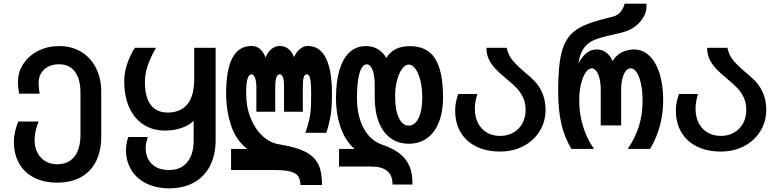

<svg xmlns="http://www.w3.org/2000/svg" viewBox="-20 -810 4240 1044"><path d="M55.5 -40Q55.5 -65.5 61.2 -91.8Q67 -118 79 -149H190Q180 -126.5 174 -99Q168 -71.5 168 -49Q168 -11.5 182.8 18.5Q197.5 48.5 225.2 65.8Q253 83 290.5 83Q352.5 83 385 41Q417.5 -1 417.5 -77V-307.5Q417.5 -379.5 387.5 -420Q357.5 -460.5 301.5 -460.5Q267.5 -460.5 242.2 -447.5Q217 -434.5 203.5 -411.8Q190 -389 190 -360.5Q190 -331 195.5 -300.5H84L82 -313.5Q77.5 -343 77.5 -363.5Q77.5 -418.5 107.2 -463.2Q137 -508 188.2 -533.8Q239.5 -559.5 301.5 -559.5Q369.5 -559.5 421.2 -528.2Q473 -497 501.8 -440.5Q530.5 -384 530.5 -310.5V-69Q530.5 10.5 502.2 67Q474 123.5 420 153.2Q366 183 290.5 183Q219 183 165.8 156Q112.5 129 84 78.5Q55.5 28 55.5 -40Z M665 5Q665 -12.5 668.5 -31.5Q672 -50.5 678 -65H783Q776.5 -41.5 774.2 -29.2Q772 -17 772 -6.5Q772 49.5 806 82Q840 114.5 899.5 114.5Q963 114.5 998 72.2Q1033 30 1033 -46V-152Q1003.5 -126.5 963.8 -113.2Q924 -100 877.5 -100Q811.5 -100 761.2 -132Q711 -164 683.2 -224.8Q655.5 -285.5 655.5 -369Q655.5 -414.5 671 -461Q686.5 -507.5 713 -550H828.5Q798.5 -498.5 783.2 -453.2Q768 -408 768 -362Q768 -281 799.8 -239.5Q831.5 -198 892.5 -198Q961 -198 998.5 -242.8Q1036 -287.5 1036 -380.5V-550H1152.5V-50Q1152.5 32 1122 91.5Q1091.5 151 1034.5 182.5Q977.5 214 899.5 214Q830.5 214 777.2 188.2Q724 162.5 694.5 115Q665 67.5 665 5Z M1470.5 114.5H1236.5V0H1324.5Q1263.5 -46.5 1236.5 -128Q1209.5 -209.5 1209.5 -301Q1209.5 -560 1347 -560Q1374.5 -560 1393.8 -543.8Q1413 -527.5 1424 -497.5Q1436 -526.5 1456 -543.2Q1476 -560 1500.5 -560Q1528 -560 1548.2 -544Q1568.5 -528 1578.5 -499.5Q1591 -527.5 1611 -543.8Q1631 -560 1654.5 -560Q1719 -560 1752 -494Q1785 -428 1785 -301.5Q1785 -229.5 1778.8 -188Q1772.5 -146.5 1754.5 -88H1640.5Q1654.5 -128 1661 -156.8Q1667.5 -185.5 1669.8 -216Q1672 -246.5 1672 -297.5Q1672 -342.5 1669.2 -366Q1666.5 -389.5 1661.2 -397.8Q1656 -406 1647.5 -406Q1636 -406 1631.2 -388.5Q1626.5 -371 1626.5 -335V-202.5H1524.5V-335Q1524.5 -375 1518 -390.5Q1511.5 -406 1500.5 -406Q1489.5 -406 1483 -389.5Q1476.5 -373 1476.5 -335V-202.5H1374V-335Q1374 -370 1366.2 -388Q1358.5 -406 1348 -406Q1335 -406 1326.8 -384.5Q1318.5 -363 1318.5 -301Q1318.5 -229 1342.5 -169Q1366.5 -109 1407 -71.2Q1447.5 -33.5 1496 -25.5Q1560.5 -14.5 1598.8 -1.8Q1637 11 1663 29Q1696.5 51.5 1713.8 90Q1731 128.5 1731 196H1614Q1612.5 165 1601 148Q1589.5 131 1559.2 122.8Q1529 114.5 1470.5 114.5Z M2000 95.5H1823.5V0H1909Q1859.5 -40.5 1833.2 -114.5Q1807 -188.5 1807 -278Q1807 -366.5 1826 -429.8Q1845 -493 1881.2 -526.2Q1917.5 -559.5 1969 -559.5Q2007 -559.5 2035.2 -542.2Q2063.5 -525 2080.5 -495Q2099 -525.5 2130.2 -542.2Q2161.5 -559 2209 -559Q2304 -559 2346.5 -490.2Q2389 -421.5 2389 -281.5Q2389 -203.5 2366.8 -146.5Q2344.5 -89.5 2302.8 -59Q2261 -28.5 2203.5 -28.5Q2145.5 -28.5 2103.8 -58.8Q2062 -89 2039.8 -146Q2017.5 -203 2017.5 -281.5V-346.5Q2017.5 -398 2006 -429Q1994.5 -460 1974 -460Q1948.5 -460 1934.8 -411.8Q1921 -363.5 1921 -278Q1921 -179 1958 -111.5Q1995 -44 2061.5 -22Q2148 7.5 2186.5 59Q2225 110.5 2222.5 193.5H2114Q2115 144.5 2085.8 120Q2056.5 95.5 2000 95.5ZM2276 -281.5Q2276 -331 2266 -371.8Q2256 -412.5 2239 -435.8Q2222 -459 2203 -459Q2184 -459 2166.8 -436.2Q2149.5 -413.5 2139 -373.8Q2128.5 -334 2128.5 -285.5Q2128.5 -211.5 2148.5 -169.2Q2168.5 -127 2203 -127Q2225 -127 2241.5 -145.5Q2258 -164 2267 -198.8Q2276 -233.5 2276 -281.5Z M2455 -209Q2455 -254.5 2472 -299H2575.5Q2562 -255.5 2562 -219.5Q2562 -174.5 2579.2 -140.8Q2596.5 -107 2627.8 -89Q2659 -71 2700 -71Q2739.5 -71 2771 -88.8Q2802.5 -106.5 2820.2 -138.8Q2838 -171 2838 -212Q2838 -250 2824.5 -279.2Q2811 -308.5 2789.5 -331Q2768 -353.5 2732.5 -382.5Q2695.5 -413.5 2673.8 -436.2Q2652 -459 2638.5 -487Q2625 -515 2625 -550H2735.5Q2742 -516.5 2760.5 -490.5Q2779 -464.5 2824 -425.5Q2870.5 -386.5 2887.5 -368.5Q2946.5 -304 2946.5 -213Q2946.5 -149 2914.5 -97Q2882.5 -45 2826.2 -15.5Q2770 14 2700 14Q2625 14 2569.8 -13.2Q2514.5 -40.5 2484.8 -90.8Q2455 -141 2455 -209Z M3015 -317.5Q3015 -455.5 3034.8 -528.8Q3054.5 -602 3102.5 -639.8Q3150.5 -677.5 3246.5 -702.5L3314 -720Q3340.5 -727.5 3355 -745.8Q3369.5 -764 3376.5 -790H3495Q3496 -762.5 3491.8 -746.5Q3487.5 -730.5 3475.5 -711.5Q3457.5 -683 3428.5 -662.5Q3399.5 -642 3349.5 -630L3284 -615Q3233.5 -603 3203.8 -589.2Q3174 -575.5 3153.5 -546.5Q3133 -517.5 3125 -465.5Q3145.5 -502.5 3169.2 -521.8Q3193 -541 3224 -541Q3282.5 -541 3311 -478.5Q3334 -514 3364.8 -527.5Q3395.5 -541 3427 -541Q3474.5 -541 3510.5 -507Q3546.5 -473 3566.2 -411Q3586 -349 3586 -267Q3586 -192.5 3568.5 -127.2Q3551 -62 3515 0H3393Q3434.5 -60.5 3454.2 -124.2Q3474 -188 3474 -263Q3474 -315.5 3465.2 -355.2Q3456.5 -395 3441.8 -416.8Q3427 -438.5 3409 -438.5Q3394 -438.5 3382.2 -423.2Q3370.5 -408 3364 -381.5Q3357.5 -355 3357.5 -322V-128H3246.5V-322Q3246.5 -355 3240.2 -381.8Q3234 -408.5 3222.8 -423.5Q3211.5 -438.5 3198 -438.5Q3181 -438.5 3165.2 -416.5Q3149.5 -394.5 3139.5 -354.8Q3129.5 -315 3129.5 -264Q3129.5 -191 3150 -123.8Q3170.5 -56.5 3210 0H3086.5Q3048.5 -65.5 3031.8 -138.8Q3015 -212 3015 -317.5Z M3655 -209Q3655 -254.5 3672 -299H3775.5Q3762 -255.5 3762 -219.5Q3762 -174.5 3779.2 -140.8Q3796.5 -107 3827.8 -89Q3859 -71 3900 -71Q3939.5 -71 3971 -88.8Q4002.5 -106.5 4020.2 -138.8Q4038 -171 4038 -212Q4038 -250 4024.5 -279.2Q4011 -308.5 3989.5 -331Q3968 -353.5 3932.5 -382.5Q3895.5 -413.5 3873.8 -436.2Q3852 -459 3838.5 -487Q3825 -515 3825 -550H3935.5Q3942 -516.5 3960.5 -490.5Q3979 -464.5 4024 -425.5Q4070.5 -386.5 4087.5 -368.5Q4146.5 -304 4146.5 -213Q4146.5 -149 4114.5 -97Q4082.5 -45 4026.2 -15.5Q3970 14 3900 14Q3825 14 3769.8 -13.2Q3714.5 -40.5 3684.8 -90.8Q3655 -141 3655 -209Z"/></svg>

Font: JuliaMono SemiBold
Style: Regular
Weight: 600
Monospace: yes
Designer: cormullion
Foundry: corm
Version: Version 0.055; ttfautohint (v1.8.4)